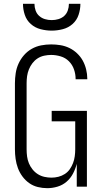

<svg xmlns="http://www.w3.org/2000/svg" viewBox="-20 -975 540 1003"><path d="M227 8Q202 8 177.5 2Q153 -4 132.5 -18.5Q112 -33 97 -53.5Q82 -74 73.5 -97Q65 -120 61.5 -145Q58 -170 58 -195V-540Q58 -566 62 -592.5Q66 -619 77 -643Q88 -667 105.5 -687Q123 -707 146 -720Q169 -733 195 -738Q221 -743 247 -743Q272 -743 296 -739Q320 -735 342 -724.5Q364 -714 382.5 -696.5Q401 -679 412.5 -658Q424 -637 430 -612.5Q436 -588 436 -564V-561H375V-563Q375 -588 366.5 -612.5Q358 -637 340 -655Q322 -673 297 -680.5Q272 -688 247 -688Q229 -688 210.5 -684Q192 -680 176.5 -670Q161 -660 149.5 -645Q138 -630 131 -612.5Q124 -595 121.5 -577Q119 -559 119 -540V-195Q119 -176 121.5 -157.5Q124 -139 131 -122Q138 -105 150 -90Q162 -75 178 -65Q194 -55 212.5 -51Q231 -47 249 -47Q267 -47 285 -51.5Q303 -56 318.5 -66Q334 -76 344.5 -91Q355 -106 361.5 -123Q368 -140 370.5 -158.5Q373 -177 373 -195V-341H250V-396H434V0H381V-119Q374 -92 361 -67.5Q348 -43 327.5 -25.5Q307 -8 280.5 0Q254 8 227 8ZM250 -815Q221 -815 192 -822.5Q163 -830 141 -849.5Q119 -869 109.5 -897.5Q100 -926 100 -955H160Q160 -937 166 -920Q172 -903 185 -891.5Q198 -880 215 -875Q232 -870 250 -870Q268 -870 285 -875Q302 -880 315 -891.5Q328 -903 334 -920Q340 -937 340 -955H400Q400 -926 390.5 -897.5Q381 -869 359 -849.5Q337 -830 308 -822.5Q279 -815 250 -815Z"/></svg>

Font: Iosevka Curly Light
Style: Regular
Weight: 300
Monospace: yes
Designer: Belleve Invis
Foundry: Belleve Invis
Version: Version 22.1.2; ttfautohint (v1.8.4)